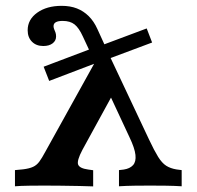

<svg xmlns="http://www.w3.org/2000/svg" viewBox="-20 -651 687 671"><path d="M133.8 -2.4Q111.3 -2.4 81.2 -2Q51.1 -1.6 32.3 0V-56.5L60.6 -59.2Q82.9 -62 95.5 -67.9Q108.2 -73.7 117.4 -86.1Q126.6 -98.6 138.3 -120.5L324 -455.3H363.3L500.8 -163.5Q519.3 -124.3 532.7 -102.7Q546.2 -81.1 560.8 -71.8Q575.3 -62.5 596.5 -58.9L614.9 -56.5V0Q589.5 -1.6 560.9 -2Q532.4 -2.4 504.1 -2.4Q476.7 -2.4 448.8 -2Q420.9 -1.6 395.8 0V-56.5L412.8 -58.5Q433.9 -61.8 444.9 -73.8Q455.9 -85.9 453.4 -109.5Q450.9 -133.2 432.5 -171.5L350.4 -347.6L380.5 -332.8L267.9 -127.1Q247.9 -89.1 253.1 -75.8Q258.3 -62.5 288.5 -58.5L305.6 -56.1V0.4Q288.5 -0.4 257.6 -1Q226.7 -1.6 193.2 -2Q159.8 -2.4 134.9 -2.4H135.4ZM329.6 -394.7 269.5 -523.7Q255.9 -553.6 240.5 -565.7Q225.1 -577.9 199 -577.9Q167.1 -577.9 167.1 -559.6Q167.1 -554.3 169.3 -548.9Q171.5 -543.5 173.8 -537.7Q176 -531.9 176 -523.6Q176 -508.7 163.9 -499.5Q151.8 -490.2 131.2 -490.2Q106.6 -490.2 91.7 -505.3Q76.7 -520.3 76.7 -545.3Q76.7 -582.8 110.1 -606.7Q143.5 -630.6 195.4 -630.6Q225.4 -630.6 248.6 -621.6Q271.9 -612.5 290 -594.6Q308.2 -576.7 320.6 -549L384.2 -409.7ZM151.9 -368.2 132.5 -417.8 311.5 -485.5 341 -440.2ZM341 -438.6 311.5 -483.8 492.7 -551.6 511.6 -502.4Z"/></svg>

Font: Playfair 5pt SemiExpanded Light
Style: Regular
Weight: 300
Width: 6
Designer: Claus Eggers Sørensen
Foundry: Claus Eggers Sørensen
Version: Version 2.203